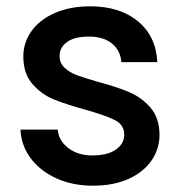

<svg xmlns="http://www.w3.org/2000/svg" viewBox="-20 -580 574 609"><path d="M45 -169H163Q166 -134 196.5 -110.5Q227 -87 273 -87Q321 -87 347.5 -105.5Q374 -124 374 -153Q374 -184 344.5 -199Q315 -214 251 -232Q189 -249 150 -265Q111 -281 82.5 -314Q54 -347 54 -401Q54 -445 80 -481.5Q106 -518 154.5 -539Q203 -560 266 -560Q360 -560 417.5 -512.5Q475 -465 479 -383H365Q362 -420 335 -442Q308 -464 262 -464Q217 -464 193 -447Q169 -430 169 -402Q169 -380 185 -365Q201 -350 224 -341.5Q247 -333 292 -320Q352 -304 390.5 -287.5Q429 -271 457 -239Q485 -207 486 -154Q486 -107 460 -70Q434 -33 386.5 -12Q339 9 275 9Q210 9 158.5 -14.5Q107 -38 77 -78.5Q47 -119 45 -169Z"/></svg>

Font: Poppins-tnum Medium
Style: Regular
Weight: 500
Designer: Ninad Kale (Devanagari), Jonny Pinhorn (Latin)
Foundry: Indian Type Foundry
Version: Version 4.004